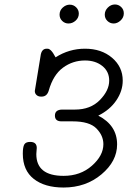

<svg xmlns="http://www.w3.org/2000/svg" viewBox="-20 -839 579 867"><path d="M83 -145Q83 -174.8 89.6 -186.5Q96.2 -198.2 116.2 -198.2Q146 -198.2 146 -170.9Q146 -167 145 -157.5Q144 -147.9 144 -143.1Q144 -44.9 267.1 -44.9Q343.3 -44.9 395 -90.6Q446.8 -136.2 446.8 -188Q446.8 -227.1 415.3 -259Q383.8 -291 308.1 -291H257.8Q228 -291 228 -316.9Q228 -343.8 261.2 -344.2H318.8Q388.7 -344.2 430.9 -387.2Q473.1 -430.2 473.1 -475.1Q473.1 -516.1 442.1 -541Q411.1 -565.9 363.8 -565.9Q308.6 -565.9 264.4 -533.4Q220.2 -501 200.2 -430.2Q192.4 -403.3 168.9 -402.8H165Q152.8 -402.8 145 -409.9Q137.2 -417 137.2 -428.2Q137.2 -429.2 163.1 -585.9Q167 -619.1 190.9 -619.1Q194.8 -619.1 198 -618.7Q201.2 -618.2 204.6 -615.5Q208 -612.8 209.5 -611.8Q210.9 -610.8 214.4 -606.4Q217.8 -602.1 219.5 -599.6Q221.2 -597.2 225.1 -590.1Q229 -583 231 -580.1Q292 -619.1 363.8 -619.1Q438 -619.1 486.1 -578.1Q534.2 -537.1 534.2 -475.1Q534.2 -428.2 505.1 -385.5Q476.1 -342.8 423.8 -316.9Q508.8 -272.9 508.8 -187Q508.8 -110.8 438 -51.5Q367.2 7.8 267.1 7.8Q182.1 7.8 132.6 -31Q83 -69.8 83 -145ZM249 -772.9Q249 -792 263.4 -804.9Q277.8 -817.9 294.9 -817.9Q312 -817.9 324 -805.9Q335.9 -793.9 335.9 -777.8Q335.9 -758.8 321.5 -745.8Q307.1 -732.9 289.1 -732.9Q272.9 -732.9 261 -744.4Q249 -755.9 249 -772.9ZM453.1 -772.9Q453.1 -791 467 -804.9Q481 -818.8 499 -818.8Q515.1 -818.8 527.1 -807.4Q539.1 -795.9 539.1 -778.8Q539.1 -759.8 524.4 -746.3Q509.8 -732.9 493.2 -732.9Q477.1 -732.9 465.1 -744.4Q453.1 -755.9 453.1 -772.9Z"/></svg>

Font: CMU Typewriter Text
Style: LightOblique
Weight: 200
Italic angle: -9.46001°
Version: Version 0.7.0